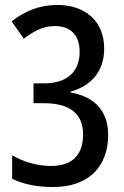

<svg xmlns="http://www.w3.org/2000/svg" viewBox="-20 -744 499 774"><path d="M194 10C339 10 416 -74 416 -200C416 -295 363 -354 265 -371V-375C352 -398 400 -462 400 -548C400 -654 329 -724 211 -724C140 -724 81 -700 27 -658L76 -588C116 -618 153 -639 201 -639C267 -639 301 -600 301 -535C301 -461 257 -408 158 -408H115V-328H157C264 -328 315 -283 315 -203C315 -125 277 -75 186 -75C132 -75 78 -90 29 -118V-23C79 0 131 10 194 10Z"/></svg>

Font: Noto Sans Gurmukhi UI Condensed Medium
Style: Regular
Weight: 500
Width: 3
Designer: Jelle Bosma - Monotype Design Team
Foundry: Monotype Imaging Inc.
Version: Version 2.004